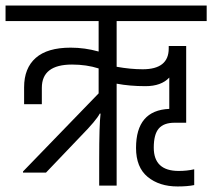

<svg xmlns="http://www.w3.org/2000/svg" viewBox="-44 -670 766 693"><path d="M702 -594H377V-429Q427 -420 471 -420Q565 -420 565 -495V-504H628V-227H586Q547 -227 529 -206Q511 -185 511 -137Q511 -53 601 -53Q631 -53 657 -59V-2Q633 3 597 3Q531 3 489 -31.5Q447 -66 447 -136Q447 -272 567 -277V-390Q538 -359 481 -359Q424 -359 377 -368V0H314V-94Q314 -220 319 -260H316Q304 -236 248 -179L122 -47H39V-51L312 -333V-423Q268 -437 216 -437Q107 -437 107 -353V-294H43V-355Q43 -424 85 -461Q127 -498 211 -498Q262 -498 312 -484V-594H-24V-650H702Z"/></svg>

Font: Khand
Style: Regular
Weight: 400
Designer: Devanagari: Sanchit Sawaria, Jyotish Sonowal; Latin: Satya Rajpurohit
Foundry: Indian Type Foundry
Version: Version 1.101;PS 1.0;hotconv 1.0.78;makeotf.lib2.5.61930; tt